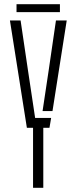

<svg xmlns="http://www.w3.org/2000/svg" viewBox="-20 -898 366 918"><path d="M138 0V-287H108.5L27.5 -800H78.5L114 -560L148 -334H224.5L216.5 -287H187V0ZM183.5 -367 212.5 -560 247.5 -800H299L231 -367ZM59 -878H266.5V-840H59Z"/></svg>

Font: Big Shoulders Stencil Text ExtraLight
Style: Regular
Weight: 250
Version: Version 2.001